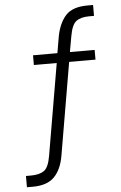

<svg xmlns="http://www.w3.org/2000/svg" viewBox="-60 -755 618 984"><g transform="rotate(-5 249.0 -262.5)"><path d="M38 188V130H63Q107 130 131 113.5Q155 97 165 38L248 -447L258 -433H128V-483H265L251 -469L268 -568Q281 -636 316 -674.5Q351 -713 428 -713H457V-657H432Q389 -657 365.5 -639.5Q342 -622 332 -563L315 -468L306 -483H445V-433H295L312 -448L228 43Q216 113 179 150.5Q142 188 68 188Z"/></g></svg>

Font: Nunito Sans 7pt Condensed Light
Style: Regular
Weight: 300
Width: 3
Designer: Vernon Adams
Foundry: Vernon Adams
Version: Version 3.101;gftools[0.9.27]